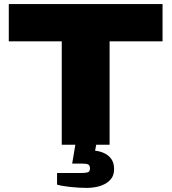

<svg xmlns="http://www.w3.org/2000/svg" viewBox="-20 -708 840 939"><path d="M282 0V-506H23V-688H775V-506H516V0ZM406 211Q368 211 325.5 206.5Q283 202 259 195V138H378Q397 138 408.5 135Q420 132 420 116Q420 101 411.5 96.5Q403 92 380 92H333L355 -39H458L445 29Q467 31 488.5 40.5Q510 50 524 69Q538 88 538 119Q538 147 524.5 165Q511 183 490.5 193Q470 203 447.5 207Q425 211 406 211Z"/></svg>

Font: Archivo SemiExpanded Black
Style: Regular
Weight: 900
Width: 6
Designer: Hector Gatti
Foundry: Omnibus-Type
Version: Version 2.001